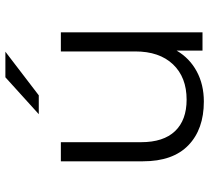

<svg xmlns="http://www.w3.org/2000/svg" viewBox="-52 -720 777 713"><g transform="rotate(-90 336.5 -363.5)"><path d="M573 -526V0H505V-96Q477 -48 428 -21.5Q379 5 316 5Q213 5 153.5 -52.5Q94 -110 94 -221V-526H165V-228Q165 -145 206 -102Q247 -59 323 -59Q406 -59 454 -109.5Q502 -160 502 -250V-526ZM406 -732H501L339 -608H269Z"/></g></svg>

Font: APTA Sans Regular
Style: Regular
Weight: 400
Version: Version 7.200